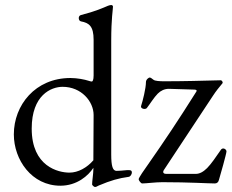

<svg xmlns="http://www.w3.org/2000/svg" viewBox="-20 -724 923 763"><path d="M357 19C361 19 362 19 373 13C420 -7 453 -16 490 -21C497 -21 504 -30 504 -39C504 -46 500 -48 491 -48C490 -48 488 -48 486 -48C469 -46 450 -45 443 -45C428 -45 422 -64 422 -110V-562C422 -652 429 -686 429 -698C428 -702 426 -704 422 -704C419 -704 414 -703 409 -701C390 -693 360 -679 301 -664C295 -662 293 -657 293 -652C293 -646 296 -640 302 -639C334 -633 352 -620 352 -566V-424C352 -406 348 -400 345 -400C342 -400 338 -401 332 -403C317 -408 287 -414 260 -414C120 -414 35 -306 35 -190C35 -89 106 14 220 14C286 14 331 -26 351 -57V-51C351 -34 346 -4 346 9C346 12 354 19 357 19ZM545 5C562 5 597 0 625 0C734 0 805 5 834 5C842 5 848 0 850 -9C855 -25 880 -114 880 -122C880 -129 873 -134 867 -134C864 -134 860 -132 858 -129C838 -100 819 -72 803 -56C788 -41 773 -33 758 -33H640C631 -33 625 -38 631 -48L826 -343C839 -363 850 -376 864 -393C867 -397 862 -405 857 -405C782 -403 708 -401 633 -401C615 -401 596 -402 590 -407C584 -412 578 -416 575 -416C571 -416 560 -408 560 -398C560 -373 547 -322 541 -304C538 -296 546 -291 554 -291C557 -291 561 -292 563 -294C577 -312 592 -337 607 -352C619 -364 634 -371 651 -371L750 -368C765 -368 762 -362 759 -358C686 -242 635 -166 568 -70C554 -51 531 -17 531 -12C531 -7 540 5 545 5ZM256 -38C212 -38 106 -62 106 -213C106 -346 183 -379 229 -379C303 -379 352 -321 352 -267L351 -87C326 -58 291 -38 256 -38Z"/></svg>

Font: EB Garamond
Style: Regular
Weight: 400
Designer: Georg Duffner and Octavio Pardo
Foundry: Georg Duffner
Version: Version 1.000;PS 001.000;hotconv 1.0.88;makeotf.lib2.5.64775